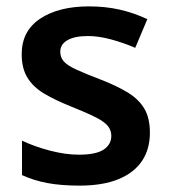

<svg xmlns="http://www.w3.org/2000/svg" viewBox="-20 -572 533 602"><path d="M229 10Q172 10 129 2Q86 -6 49 -23V-131Q89 -112 137.5 -99.5Q186 -87 227 -87Q281 -87 305 -103Q329 -119 329 -146Q329 -163 318.5 -176.5Q308 -190 280.5 -204Q253 -218 203 -238Q153 -258 118.5 -278.5Q84 -299 66 -328.5Q48 -358 48 -402Q48 -475 106 -513.5Q164 -552 259 -552Q310 -552 354.5 -542Q399 -532 442 -512L404 -422Q367 -438 328 -448.5Q289 -459 256 -459Q214 -459 191.5 -446Q169 -433 169 -410Q169 -392 180 -379.5Q191 -367 219 -354Q247 -341 297 -322Q346 -303 380.5 -282Q415 -261 432.5 -231.5Q450 -202 450 -156Q450 -104 425 -67Q400 -30 351 -10Q302 10 229 10Z"/></svg>

Font: Noto Sans Symbols SemiBold
Style: Regular
Weight: 600
Version: Version 2.002